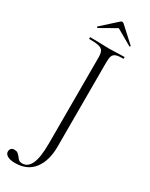

<svg xmlns="http://www.w3.org/2000/svg" viewBox="-307 -847 889 1138"><g transform="rotate(30 137.5 -277.5)"><path d="M275 -613Q241 -613 225 -607Q209 -601 203.5 -586.5Q198 -572 198 -542V34Q198 130 154.5 187Q111 244 27 244Q-6 244 -24.5 233.5Q-43 223 -43 206Q-43 193 -35.5 185Q-28 177 -14 177Q1 177 9 183Q17 189 27 201Q35 213 43 219Q51 225 65 225Q104 225 124 181.5Q144 138 144 43V-544Q144 -574 136.5 -588Q129 -602 108 -607.5Q87 -613 42 -613Q40 -613 40 -619Q40 -625 42 -625L99 -624Q145 -622 170 -622Q195 -622 233 -624L275 -625Q277 -625 277 -619Q277 -613 275 -613ZM161 -799Q167 -799 172 -794L274 -701Q275 -701 275 -699Q275 -697 272.5 -695Q270 -693 269 -694L161 -756L52 -694Q50 -693 47 -696.5Q44 -700 46 -701L149 -794Q154 -799 161 -799Z"/></g></svg>

Font: Cormorant SC Light
Style: Regular
Weight: 300
Designer: Christian Thalmann (Catharsis Fonts)
Foundry: Catharsis Fonts
Version: Version 4.000